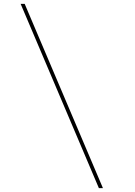

<svg xmlns="http://www.w3.org/2000/svg" viewBox="-20 -846 698 996"><path d="M87 -826H108L514 130H493Z"/></svg>

Font: Gontserrat Thin
Style: Italic
Weight: 250
Italic angle: -11.3°
Designer: Julieta Ulanovsky
Foundry: Julieta Ulanovsky
Version: Version 6.001